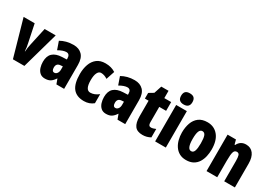

<svg xmlns="http://www.w3.org/2000/svg" viewBox="16 -1696 3545 2523"><g transform="rotate(30 1788.0 -434.0)"><path d="M159 -51 2 -604H170L226 -335Q232 -307 236.5 -279.5Q241 -252 242 -221H246Q247 -247 251 -275Q255 -303 262 -334L321 -604H489L333 -51Z M757 -614Q840 -614 888 -564.5Q936 -515 936 -414V-51H819L792 -124H789Q762 -82 730.5 -61.5Q699 -41 647 -41Q600 -41 571 -67Q542 -93 529 -134Q516 -175 516 -220Q516 -309 563.5 -352.5Q611 -396 702 -400L774 -403V-417Q774 -485 721 -485Q674 -485 602 -444L560 -564Q601 -588 650.5 -601Q700 -614 757 -614ZM744 -296Q678 -293 678 -227Q678 -170 717 -170Q741 -170 757.5 -192Q774 -214 774 -249V-298Z M1239 -41Q1127 -41 1072 -109.5Q1017 -178 1017 -325Q1017 -406 1040.5 -471.5Q1064 -537 1113.5 -575.5Q1163 -614 1242 -614Q1288 -614 1325 -603.5Q1362 -593 1395 -572L1352 -443Q1303 -476 1253 -476Q1220 -476 1200.5 -437Q1181 -398 1181 -325Q1181 -179 1257 -179Q1320 -179 1381 -228V-90Q1322 -41 1239 -41Z M1684 -614Q1767 -614 1815 -564.5Q1863 -515 1863 -414V-51H1746L1719 -124H1716Q1689 -82 1657.5 -61.5Q1626 -41 1574 -41Q1527 -41 1498 -67Q1469 -93 1456 -134Q1443 -175 1443 -220Q1443 -309 1490.5 -352.5Q1538 -396 1629 -400L1701 -403V-417Q1701 -485 1648 -485Q1601 -485 1529 -444L1487 -564Q1528 -588 1577.5 -601Q1627 -614 1684 -614ZM1671 -296Q1605 -293 1605 -227Q1605 -170 1644 -170Q1668 -170 1684.5 -192Q1701 -214 1701 -249V-298Z M2177 -181Q2192 -181 2210 -186Q2228 -191 2248 -200V-72Q2221 -57 2191.5 -49Q2162 -41 2128 -41Q2046 -41 2010.5 -88.5Q1975 -136 1975 -233V-471H1919V-557L1989 -599L2027 -715H2137V-604H2241V-471H2137V-235Q2137 -181 2177 -181Z M2398 -827Q2443 -827 2463.5 -805.5Q2484 -784 2484 -742Q2484 -658 2398 -658Q2312 -658 2312 -742Q2312 -785 2332.5 -806Q2353 -827 2398 -827ZM2479 -604V-51H2317V-604Z M3014 -329Q3014 -276 3002.5 -224.5Q2991 -173 2965 -131.5Q2939 -90 2895.5 -65.5Q2852 -41 2788 -41Q2729 -41 2686.5 -65Q2644 -89 2616.5 -130Q2589 -171 2576 -222.5Q2563 -274 2563 -329Q2563 -409 2586 -473.5Q2609 -538 2659 -576Q2709 -614 2790 -614Q2891 -614 2952.5 -540Q3014 -466 3014 -329ZM2727 -327Q2727 -176 2789 -176Q2823 -176 2836.5 -214.5Q2850 -253 2850 -329Q2850 -405 2836.5 -442Q2823 -479 2789 -479Q2757 -479 2742 -442Q2727 -405 2727 -327Z M3375 -614Q3447 -614 3487 -561Q3527 -508 3527 -411V-51H3365V-359Q3365 -414 3356 -442Q3347 -470 3317 -470Q3283 -470 3271 -434Q3259 -398 3259 -304V-51H3097V-604H3224L3242 -536H3251Q3289 -614 3375 -614Z"/></g></svg>

Font: Noto Sans Tamil UI ExtraCondensed Black
Style: Regular
Weight: 900
Width: 2
Designer: Jelle Bosma - Monotype Design Team
Foundry: Monotype Imaging Inc.
Version: Version 2.004; ttfautohint (v1.8.4.7-5d5b)